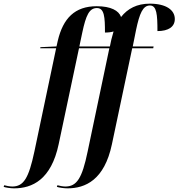

<svg xmlns="http://www.w3.org/2000/svg" viewBox="-161 -790 976 1050"><path d="M-84 240C15 240 119 193 160 -2L271 -526H437L318 40C288 185 259 230 196 230C182 230 164 226 153 223L150 232C163 236 188 240 208 240C306 240 410 194 451 -1L562 -526H677L679 -536H565L583 -626C602 -716 620 -760 659 -760C696 -760 700 -711 700 -620C761 -620 795 -644 795 -686C795 -735 748 -770 658 -770C588 -770 537 -743 501 -697C489 -732 445 -756 368 -756C248 -756 184 -690 155 -567L148 -536L60 -532L59 -526H146L27 39C-4 185 -32 230 -94 230C-108 230 -128 226 -138 223L-141 232C-129 236 -103 240 -84 240ZM439 -536H273L289 -612C309 -706 327 -746 369 -746C410 -746 413 -696 413 -612C432 -612 447 -614 460 -618C456 -604 452 -589 448 -574L440 -536H439Z"/></svg>

Font: Noto Serif Display SemiCondensed SemiBold
Style: Italic
Weight: 600
Width: 4
Italic angle: -12°
Designer: Monotype Design Team
Foundry: Monotype Imaging Inc.
Version: Version 2.009